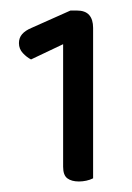

<svg xmlns="http://www.w3.org/2000/svg" viewBox="-20 -712 251 365"><path d="M100 -395V-628L39 -599Q31 -603 23.5 -611Q16 -619 16 -630Q16 -640 22 -647Q28 -654 40 -659L114 -692H126Q142 -692 149.5 -683.5Q157 -675 157 -659V-373Q151 -370 144 -368.5Q137 -367 130 -367Q116 -367 108 -373Q100 -379 100 -395Z"/></svg>

Font: Baloo Tamma 2
Style: Regular
Weight: 400
Designer: Divya Kowshik, Shuchita Grover and Ek Type
Foundry: Ek Type
Version: Version 1.700